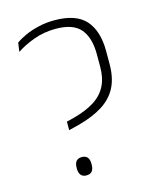

<svg xmlns="http://www.w3.org/2000/svg" viewBox="-102 -718 640 795"><g transform="rotate(-15 218.0 -320.5)"><path d="M191 -203 149 -192.5V-229L182.5 -237.5Q236 -252 271 -274.2Q306 -296.5 323.5 -330.5Q341 -364.5 341 -413.5V-467Q341 -537.5 309.5 -575Q278 -612.5 203 -612.5Q152.5 -612.5 108.5 -596.2Q64.5 -580 33.5 -559L39 -597.5Q55.5 -609.5 80.5 -621Q105.5 -632.5 138 -640.2Q170.5 -648 207.5 -648Q299.5 -648 340.5 -602Q381.5 -556 381.5 -469.5V-414Q381.5 -354.5 360.5 -313.8Q339.5 -273 297.2 -246.5Q255 -220 191 -203ZM170 7Q154.5 7 146.5 -2.5Q138.5 -12 138.5 -30V-35Q138.5 -53 146.5 -62.2Q154.5 -71.5 170 -71.5Q186.5 -71.5 194.2 -62.2Q202 -53 202 -35V-30Q202 -12 194.2 -2.5Q186.5 7 170 7Z"/></g></svg>

Font: Anek Malayalam Medium ExtraLight
Style: Regular
Weight: 250
Version: Version 1.003